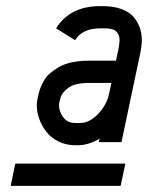

<svg xmlns="http://www.w3.org/2000/svg" viewBox="-20 -731 490 632"><path d="M272 -458Q226.6 -458 205.1 -442.1Q183.6 -426.3 179.2 -409.2L175.8 -396.5Q174.3 -391.6 174.3 -384.3Q174.3 -364.3 188 -345.2Q201.7 -326.2 228 -326.2H243.7Q274.4 -326.2 302.7 -355.7Q331.1 -385.3 338.9 -421.9L346.7 -458ZM373.5 -598.6Q373.5 -609.9 369.6 -617.7Q365.7 -625.5 360.8 -629.4Q356 -633.3 347.2 -635.3Q338.4 -637.2 332.8 -637.5Q327.1 -637.7 317.4 -637.7H310.1Q251 -637.7 227.1 -598.6L164.6 -637.7Q210 -710.9 310.1 -710.9H317.4Q354 -710.9 380.6 -700.9Q407.2 -690.9 420.9 -673.8Q434.6 -656.7 440.7 -638.2Q446.8 -619.6 446.8 -598.6Q446.8 -580.6 441.4 -554.7L379.9 -263.2H305.2L307.6 -274.4Q271 -252.9 235.8 -252.9H228Q197.3 -252.9 172.4 -265.4Q147.5 -277.8 132.3 -297.6Q117.2 -317.4 109.1 -339.8Q101.1 -362.3 101.1 -384.3Q101.1 -395 103.5 -405.8L107.9 -424.8Q109.9 -433.6 113.3 -442.1Q116.7 -450.7 123.8 -464.1Q130.9 -477.5 143.1 -488.3Q155.3 -499 172.1 -509.3Q189 -519.5 214.8 -525.4Q240.7 -531.2 272 -531.2H361.8L370.1 -570.3Q373.5 -588.9 373.5 -598.6ZM392.6 -192.4 377 -119.1H15.1L30.3 -192.4Z"/></svg>

Font: Anka/Coder Narrow
Style: Italic
Weight: 400
Width: 3
Italic angle: -12°
Monospace: yes
Version: Version 001.100